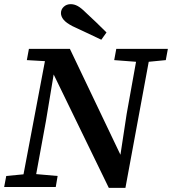

<svg xmlns="http://www.w3.org/2000/svg" viewBox="-30 -899 827 923"><path d="M519 -610 529 -664H777L767 -610L685 -602L573 4H493L228 -541L191 -318L144 -62L247 -53L238 0H-10L0 -53L83 -61L186 -605L99 -610L109 -664H306L549 -155L579 -352L624 -602ZM482 -743 457 -708Q423 -724 388.5 -740.5Q354 -757 319 -773Q288 -789 275.5 -804.5Q263 -820 263 -836Q263 -854 276.5 -866.5Q290 -879 310 -879Q327 -879 343.5 -870Q360 -861 382 -839Q407 -816 432 -792Q457 -768 482 -743Z"/></svg>

Font: Source Serif 4 SmText Semibold
Style: Italic
Weight: 600
Italic angle: -12°
Designer: Frank Grießhammer
Foundry: Adobe
Version: Version 4.005;hotconv 1.1.0;makeotfexe 2.6.0